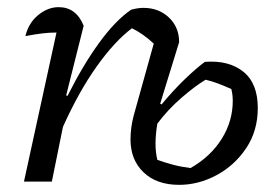

<svg xmlns="http://www.w3.org/2000/svg" viewBox="-20 -508 769 537"><path d="M47 0 138 -417Q118 -417 97.5 -414.5Q77 -412 51 -407Q60 -444 87 -466Q114 -488 144 -488Q193 -488 214 -436L165 -241L169 -240Q212 -326 257.5 -388.5Q303 -451 347 -481Q366 -486 381 -486Q424 -486 452.5 -459Q481 -432 481 -390L428 -218L432 -216Q466 -257 498.5 -288Q531 -319 553 -335Q620 -340 660.5 -307.5Q701 -275 701 -206Q701 -142 668.5 -93.5Q636 -45 585.5 -18Q535 9 481 9Q418 9 381.5 -26Q345 -61 345 -118Q345 -151 354 -185L410 -386Q380 -414 349 -429Q300 -392 250 -321.5Q200 -251 156 -153L125 0ZM415 -106Q415 -82 420 -61Q442 -53 465 -47Q488 -41 513 -38Q569 -70 600 -119.5Q631 -169 631 -226Q631 -243 627 -259Q609 -267 591 -274Q573 -281 555 -285Q525 -267 487 -234Q449 -201 420 -162Q415 -132 415 -106Z"/></svg>

Font: Piazzolla
Style: Italic
Weight: 400
Italic angle: -11.3°
Designer: Juan Pablo del Peral
Foundry: Huerta Tipografica
Version: Version 1.330